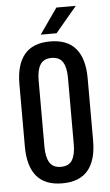

<svg xmlns="http://www.w3.org/2000/svg" viewBox="-56 -839 507 887"><g transform="rotate(-5 197.0 -396.0)"><path d="M197 9.5Q117 9.5 78 -37.2Q39 -84 39 -174.5V-464Q39 -554.5 78 -601.5Q117 -648.5 197 -648.5Q277 -648.5 316.2 -601.5Q355.5 -554.5 355.5 -464V-174.5Q355.5 -84 316.2 -37.2Q277 9.5 197 9.5ZM197 -67Q234 -67 249.5 -92.5Q265 -118 265 -165.5V-473.5Q265 -521.5 249.5 -546.8Q234 -572 197 -572Q160.5 -572 144.8 -546.8Q129 -521.5 129 -473.5V-165.5Q129 -118 144.8 -92.5Q160.5 -67 197 -67ZM240 -802H330L230.5 -683.5H157Z"/></g></svg>

Font: Anek Tamil Condensed Medium
Style: Regular
Weight: 500
Width: 3
Designer: Aadarsh Rajan (Tamil), Yesha Goshar (Latin)
Foundry: Ek Type
Version: Version 1.003